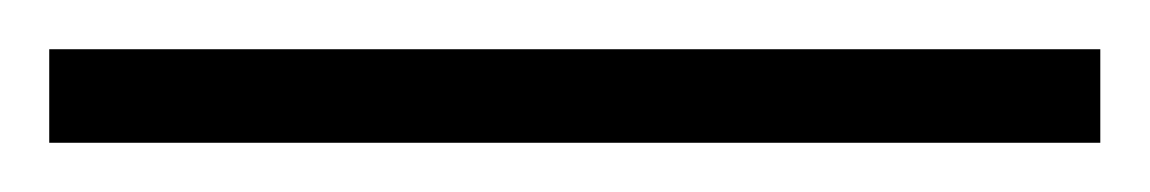

<svg xmlns="http://www.w3.org/2000/svg" viewBox="-24 -818 467 78"><path d="M-4 -760H423V-798H-4Z"/></svg>

Font: Noto Serif Armenian SemiCondensed Thin
Style: Regular
Weight: 100
Width: 4
Designer: Monotype Design Team
Foundry: Monotype Imaging Inc.
Version: Version 2.008